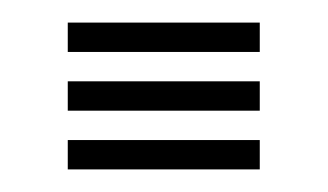

<svg xmlns="http://www.w3.org/2000/svg" viewBox="-20 -150 290 170"><path d="M40 0V-26H210V0ZM40 -104V-130H210V-104ZM40 -52V-78H210V-52Z"/></svg>

Font: Big Shoulders Inline Display Thin Black
Style: Regular
Weight: 900
Version: Version 2.002